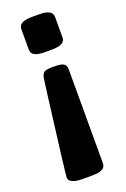

<svg xmlns="http://www.w3.org/2000/svg" viewBox="-139 -571 524 798"><g transform="rotate(-20 123.0 -172.5)"><path d="M55 -401V-493Q55 -525 113 -525H146Q204 -525 204 -493V-401Q204 -369 146 -369H113Q55 -369 55 -401ZM21 152Q21 138 63 -193L73 -268Q76 -286 84.5 -293Q93 -300 123 -300H132Q162 -300 172.5 -292.5Q183 -285 183 -268V148Q183 180 125 180H79Q52 180 36.5 172.5Q21 165 21 152Z"/></g></svg>

Font: Asap Condensed
Style: Bold
Weight: 700
Designer: Pablo Cosgaya
Foundry: Omnibus-Type
Version: Version 1.010; ttfautohint (v1.8)